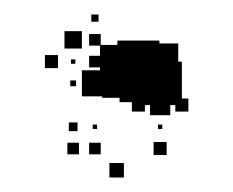

<svg xmlns="http://www.w3.org/2000/svg" viewBox="-20 -16 322 265"><path d="M106 4H116V14H106ZM69 27H93V51H69ZM231 69V120H240V138H222V129H215V143H187V129H180V138H162V125H145V119H121V117H93V81H118V77H103V61H118V47H103V31H119V46H142V40H200V44H226V69ZM60 78H42V60H60ZM78 72V66H84V72ZM85 103H77V95H85ZM87 165H75V153H87ZM108 162V156H114V162ZM198 162V156H204V162ZM210 198H192V180H210ZM89 197H73V181H89ZM119 197H103V181H119ZM151 229H131V209H151Z"/></svg>

Font: Rubik-Storm
Style: Regular
Weight: 400
Designer: NaN (generative design), Hubert & Fischer (Rubik source font outlines)
Foundry: NaN, Hubert & Fischer
Version: Version 1.000